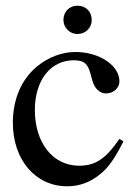

<svg xmlns="http://www.w3.org/2000/svg" viewBox="-20 -642 484 672"><path d="M398 -156C350 -86 314 -62 257 -62C165 -62 102 -142 102 -257C102 -361 157 -431 238 -431C274 -431 287 -420 297 -383L303 -361C311 -332 329 -315 351 -315C377 -315 398 -334 398 -357C398 -413 328 -460 244 -460C197 -460 149 -442 109 -409C55 -364 25 -295 25 -212C25 -83 104 10 215 10C258 10 296 -4 330 -32C360 -56 380 -85 412 -147ZM301 -572C301 -600 282 -622 251 -622C221 -622 202 -599 202 -572C202 -545 224 -523 251 -523C278 -523 301 -543 301 -572Z"/></svg>

Font: XITS
Style: Regular
Weight: 400
Designer: MicroPress Inc., with final additions and corrections provided by Coen Hoffman, Elsevier (retired)
Version: Version 1.302